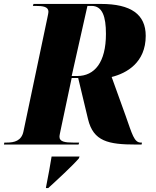

<svg xmlns="http://www.w3.org/2000/svg" viewBox="-58 -734 792 975"><path d="M-38 0H341L344 -10H313C274 -10 244 -14 244 -39C244 -47 247 -59 253 -88L306 -338H339L389 -129C416 -16 492 0 633 0H661L663 -10H657C623 -10 613 -53 580 -146L509 -343C585 -362 682 -416 682 -552C682 -661 607 -714 455 -714H112L109 -704H122C161 -704 188 -700 188 -674C188 -669 186 -660 181 -636L61 -66C51 -19 15 -10 -23 -10H-36ZM334 -348H306L386 -704H407C462 -704 480 -650 480 -562C480 -418 423 -348 334 -348ZM176 215 175 221H187C232 180 309 109 342 71L346 61H204C196 109 189 150 176 215Z"/></svg>

Font: Noto Serif Display SemiCondensed Black
Style: Italic
Weight: 900
Width: 4
Italic angle: -12°
Designer: Monotype Design Team
Foundry: Monotype Imaging Inc.
Version: Version 2.009